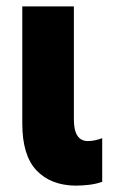

<svg xmlns="http://www.w3.org/2000/svg" viewBox="-20 -573 359 603"><path d="M217 10Q139 9 94.5 -38Q50 -85 50 -185V-553H212V-198Q212 -130 256 -130Q277 -130 301 -139V-2Q281 5 259 7.5Q237 10 217 10Z"/></svg>

Font: Noto Sans ExtraCondensed Black
Style: Regular
Weight: 900
Width: 2
Designer: Monotype Design Team
Foundry: Monotype Imaging Inc.
Version: Version 2.013; ttfautohint (v1.8.4.7-5d5b)